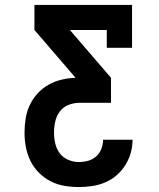

<svg xmlns="http://www.w3.org/2000/svg" viewBox="-20 -755 640 775"><path d="M298 0Q269 0 239.5 -5Q210 -10 184 -23.5Q158 -37 137 -58Q116 -79 103 -105.5Q90 -132 84.5 -161Q79 -190 79 -219Q79 -248 83.5 -276.5Q88 -305 100 -330.5Q112 -356 131.5 -377.5Q151 -399 176 -413Q201 -427 229 -433.5Q257 -440 285 -441L119 -634V-735H513V-562H411V-634H262L428 -441V-340H300Q278 -340 256.5 -331.5Q235 -323 221.5 -305Q208 -287 203 -264.5Q198 -242 198 -220Q198 -198 203 -176Q208 -154 221 -136.5Q234 -119 255 -110Q276 -101 298 -101Q317 -101 335.5 -106Q354 -111 368 -123.5Q382 -136 389 -154Q396 -172 396 -191H515Q515 -163 507.5 -137Q500 -111 485.5 -88Q471 -65 450 -47Q429 -29 404 -18.5Q379 -8 352 -4Q325 0 298 0Z"/></svg>

Font: Iosevka Plex Etoile
Style: Bold
Weight: 700
Designer: Belleve Invis
Foundry: Belleve Invis
Version: Version 25.1.1; ttfautohint (v1.8.4)